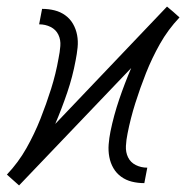

<svg xmlns="http://www.w3.org/2000/svg" viewBox="-20 -557 590 584"><path d="M38 7 20 -9 1 -26Q36 -63 60.5 -106.5Q85 -150 103 -195.5Q121 -241 135.5 -287Q150 -333 158 -379Q162 -398 163.5 -417Q165 -436 157.5 -451.5Q150 -467 134 -475Q118 -483 99 -483L108 -530Q128 -530 146 -525.5Q164 -521 178.5 -510.5Q193 -500 202 -484.5Q211 -469 214.5 -450.5Q218 -432 216 -412.5Q214 -393 210 -373Q201 -324 184.5 -275.5Q168 -227 148 -180L488 -537L507 -521L526 -504Q491 -467 466.5 -423.5Q442 -380 424 -334.5Q406 -289 391.5 -243Q377 -197 368 -151Q364 -132 363 -113Q362 -94 369.5 -78.5Q377 -63 393 -55Q409 -47 428 -47L419 0Q399 0 381 -4.5Q363 -9 348.5 -19.5Q334 -30 325 -45.5Q316 -61 312.5 -79.5Q309 -98 310.5 -117.5Q312 -137 316 -157Q326 -206 342.5 -254.5Q359 -303 379 -350Z"/></svg>

Font: Lode Dark Term
Style: Italic
Weight: 400
Italic angle: -11°
Monospace: yes
Designer: Belleve Invis
Foundry: Belleve Invis
Version: Version 29.2.0